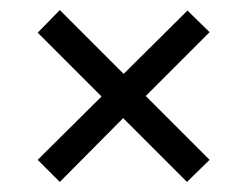

<svg xmlns="http://www.w3.org/2000/svg" viewBox="-20 -488 492 382"><path d="M397 -170 352 -126 225 -253 99 -126 55 -170 182 -296 55 -423 99 -468 226 -341 353 -467 397 -424 270 -297Z"/></svg>

Font: Gemunu Libre
Style: Regular
Weight: 400
Designer: Puspanada Ekanayake, Sola Matas, Pathum Egodawatta, Kosala Senevirathne
Foundry: mooniak
Version: Version 1.100